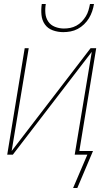

<svg xmlns="http://www.w3.org/2000/svg" viewBox="-20 -770 540 956"><path d="M295 -610Q268 -610 243 -619Q218 -628 203.5 -648.5Q189 -669 186.5 -696Q184 -723 188 -750H208Q204 -727 206 -704Q208 -681 220 -663Q232 -645 253.5 -636.5Q275 -628 298 -628Q314 -628 329.5 -631Q345 -634 360 -642Q375 -650 387 -662.5Q399 -675 407.5 -689Q416 -703 420.5 -718.5Q425 -734 428 -750H448Q445 -732 439 -714Q433 -696 423 -679.5Q413 -663 398.5 -649Q384 -635 367 -626Q350 -617 331.5 -613.5Q313 -610 295 -610ZM344 166 415 0H352L437 -512L44 0H16L103 -530H123L38 -18L431 -530H459L375 -18H443L365 166Z"/></svg>

Font: Iosevka Curly Thin Oblique
Style: Regular
Weight: 100
Italic angle: -9°
Monospace: yes
Designer: Belleve Invis
Foundry: Belleve Invis
Version: Version 11.1.0; ttfautohint (v1.8.3)